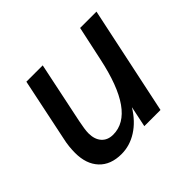

<svg xmlns="http://www.w3.org/2000/svg" viewBox="-124 -656 831 831"><g transform="rotate(-45 291.0 -240.5)"><path d="M446 0H347L367 -96Q334 -42 288.5 -13Q243 16 192 16Q126 16 89.5 -23Q53 -62 53 -130Q53 -147 55 -167.5Q57 -188 63 -214L122 -497H222L163 -214Q159 -195 156.5 -177.5Q154 -160 154 -149Q154 -112 173 -90.5Q192 -69 226 -69Q360 -69 417 -339L451 -497H551Z"/></g></svg>

Font: Wix Madefor Text Medium
Style: Italic
Weight: 500
Italic angle: -12°
Designer: Dalton Maag Ltd
Foundry: Dalton Maag Ltd
Version: Version 3.100